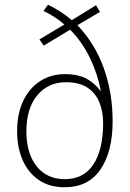

<svg xmlns="http://www.w3.org/2000/svg" viewBox="-20 -778 547 808"><path d="M182 -758Q240 -730 282 -693L384 -756L401 -728L306 -672Q380 -594 417 -490.5Q454 -387 454 -268Q454 -139 402.5 -64.5Q351 10 253 10Q187 10 142.5 -21Q98 -52 75 -105Q52 -158 52 -226Q52 -300 78 -354Q104 -408 149.5 -437Q195 -466 253 -466Q311 -466 346.5 -445.5Q382 -425 402 -396L404 -397Q391 -467 358 -535Q325 -603 275 -653L164 -586L146 -612L251 -675Q213 -708 163 -732ZM257 -432Q183 -432 137 -377Q91 -322 91 -225Q91 -133 134 -78.5Q177 -24 253 -24Q332 -24 373 -86Q414 -148 414 -262Q414 -305 399.5 -344Q385 -383 350.5 -407.5Q316 -432 257 -432Z"/></svg>

Font: Noto Sans Telugu SemiCondensed ExtraLight
Style: Regular
Weight: 200
Width: 4
Designer: Jelle Bosma - Monotype Design Team
Foundry: Monotype Imaging Inc.
Version: Version 2.005; ttfautohint (v1.8.4.7-5d5b)